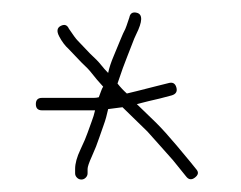

<svg xmlns="http://www.w3.org/2000/svg" viewBox="-20 -462 386 308"><path d="M47.5 -285H132.5C131.2 -279 129.3 -273 127 -267C124.7 -261 122.5 -255 120.5 -249C118.5 -243 114.7 -234 109 -222C103.3 -210 100.5 -199.7 100.5 -191V-184C100.5 -181.3 101.5 -179 103.5 -177C105.5 -175 107.8 -174 110.5 -174C113.2 -174 115.5 -175 117.5 -177C119.5 -179 120.5 -181.3 120.5 -184V-191C120.5 -194.3 122.8 -201.2 127.5 -211.5C132.2 -221.8 136.2 -232 139.5 -242C141.5 -248 143.8 -254.7 146.5 -262C149.2 -269.3 151.5 -277.7 153.5 -287L176.5 -290L216.5 -251C223.8 -243 230.8 -235.2 237.5 -227.5C244.2 -219.8 250.8 -212.3 257.5 -205L278.5 -179C282.5 -173.7 287.2 -173 292.5 -177C297.8 -181 298.9 -185.1 295.7 -189.4C292.5 -193.6 281.7 -206.8 263.3 -228.7C251.1 -243.2 240.2 -255.3 230.5 -265L199.5 -295C212.2 -298.3 224.5 -301.3 236.5 -304L255.5 -309C262.2 -311 264.7 -315.2 263 -321.5C261.3 -327.8 257.5 -330.3 251.5 -329L231.5 -324C218.2 -320.7 207.7 -318 200 -316C192.3 -314 186.8 -312.7 183.5 -312C178.2 -316.7 173.2 -322 168.5 -328C174.6 -346.4 179.8 -360.7 184 -371C187 -378.3 189.7 -385.2 192 -391.5C194.3 -397.8 196.5 -403 198.5 -407C208.8 -427.6 209.1 -439.1 199.5 -441.5C192.8 -443.2 188.8 -440.7 187.5 -434C183.8 -422.7 181.6 -416.6 181 -415.5C178.7 -411.2 176.2 -405.7 173.5 -399C170.8 -392.3 167.2 -383.6 162.7 -372.9C158.1 -362.2 155.1 -352.9 153.5 -345C149.5 -349 145.7 -353.3 142 -358C138.3 -362.7 132.5 -368.7 124.5 -376L104.5 -397C101.8 -399.7 97.2 -406 90.5 -416C87.8 -422 83.5 -423.5 77.5 -420.5C71.5 -417.5 70.6 -411.9 74.9 -403.7C79.2 -395.4 84.4 -388.5 90.5 -383L110.5 -362C117.8 -355.3 123.7 -349.2 128 -343.5C132.3 -337.8 138.2 -331 145.5 -323C144.2 -321 143 -318.5 142 -315.5C141 -312.5 139.8 -309.3 138.5 -306C135.8 -305.3 133.2 -305 130.5 -305H47.5C40.8 -305 37.5 -301.7 37.5 -295C37.5 -288.3 40.8 -285 47.5 -285Z"/></svg>

Font: Proton
Style: RgCnd
Weight: 500
Version: Version 1.017